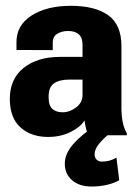

<svg xmlns="http://www.w3.org/2000/svg" viewBox="-20 -477 480 677"><path d="M14.6 -128.4Q14.6 -61.5 52.2 -27.8Q89.8 5.9 149.9 5.9Q194.3 5.9 230 -12.2Q265.6 -30.3 277.8 -52.7Q279.8 -38.6 283.2 -24.2Q286.6 -9.8 292 0H427.2V-7.3Q417.5 -22.9 412.8 -46.1Q408.2 -69.3 408.2 -96.7V-314Q408.2 -390.1 361.6 -423.3Q314.9 -456.5 230 -456.5Q144.5 -456.5 91.1 -422.1Q37.6 -387.7 38.1 -327.6V-300.8L166 -300.3V-326.7Q166 -348.1 181.9 -357.9Q197.8 -367.7 220.2 -367.7Q245.1 -367.7 258.1 -355.7Q271 -343.8 271 -319.8V-276.4H191.4Q111.8 -276.4 63.2 -237.5Q14.6 -198.7 14.6 -128.4ZM151.4 -135.7Q151.4 -170.4 170.7 -183.3Q189.9 -196.3 223.6 -196.3H271V-142.1Q271 -115.2 248.3 -98.1Q225.6 -81.1 200.7 -81.1Q178.2 -81.1 164.8 -92.8Q151.4 -104.5 151.4 -135.7ZM314.9 -32.7Q266.1 -1.5 237.3 32.2Q208.5 65.9 208.5 99.6Q208.5 136.7 234.4 158.7Q260.3 180.7 302.7 180.7Q331.1 180.7 356.9 174.8Q382.8 168.9 400.4 158.2L390.6 78.6Q378.9 85.9 366 89.4Q353 92.8 339.4 92.8Q327.6 92.8 320.6 85.7Q313.5 78.6 313.5 66.9Q313.5 49.8 328.9 30.5Q344.2 11.2 368.2 -7.3Z"/></svg>

Font: Roboto Flex Super Cond Bold
Style: Regular
Weight: 700
Width: 3
Designer: Berlow after Robertson
Foundry: Google
Version: Version 3.000